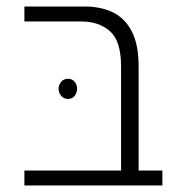

<svg xmlns="http://www.w3.org/2000/svg" viewBox="-20 -570 561 590"><path d="M352 0V-366Q352 -444 318 -474Q284 -504 230 -504H55V-550H240Q290 -550 327 -532Q364 -514 385 -473.5Q406 -433 406 -365V0ZM55 0V-46H479V0ZM189 -328Q202 -328 209.5 -318.5Q217 -309 217 -298Q217 -285 209.5 -275.5Q202 -266 189 -266Q176 -266 168 -275.5Q160 -285 160 -298Q160 -309 168 -318.5Q176 -328 189 -328Z"/></svg>

Font: Assistant ExtraLight Light
Style: Regular
Weight: 300
Version: Version 3.000